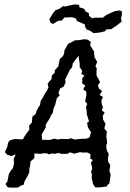

<svg xmlns="http://www.w3.org/2000/svg" viewBox="-20 -851 590 871"><path d="M26 0 14 -2 5 -16 14 -29 20 -61 30 -78 39 -89 44 -112 42 -129 51 -151 32 -143 13 -149 2 -161 7 -172 13 -185 17 -204 24 -214 48 -221 71 -219H84L92 -234L107 -255L113 -262L112 -281L125 -296L126 -314L127 -322L141 -333L147 -351L155 -365L162 -376L164 -392L177 -413L183 -425L191 -437L200 -454L196 -470L204 -482L213 -491L216 -510L228 -520L229 -533L245 -550L247 -563L251 -583L266 -597L271 -609L272 -622L289 -652L307 -661L319 -668L338 -669L363 -673L378 -671L392 -661L389 -645L407 -617V-607L409 -591L421 -570L413 -551L419 -541L418 -527V-508L427 -493L434 -478L424 -465L429 -449L443 -438L432 -420L447 -411L440 -395L441 -380L447 -364L442 -350L455 -340L446 -326L448 -308L459 -289L455 -277L454 -267L465 -254L462 -231L464 -224L466 -202L462 -191L463 -175L467 -164L473 -153L470 -132L471 -116L480 -103L479 -91L476 -78L482 -59L479 -36L476 -19L466 -10L465 -5L432 -1H412L401 -18V-23L396 -42L397 -59L393 -72L398 -84L397 -96L392 -112L401 -125L389 -132L391 -151L378 -159H353L344 -161L325 -156L315 -154L298 -160L285 -153H260L244 -157L229 -153L218 -155L201 -151L194 -155L182 -156L161 -153L136 -155V-134L119 -119L116 -96L113 -84V-70L105 -52L92 -30L87 -13L75 -9L61 0ZM205 -216 226 -222 243 -218 255 -221 290 -220 301 -224 319 -218 345 -221 371 -222 386 -227 393 -251 379 -273 375 -294 384 -300 374 -332 373 -349 370 -365 376 -380 366 -391 372 -420 371 -436 357 -446 367 -463 353 -472V-495L363 -509L349 -515L353 -530L341 -547L342 -558L336 -598L310 -563L307 -545L298 -536L275 -489L278 -479L269 -458L253 -450L245 -429L251 -418L238 -406L231 -378L222 -355L220 -340L212 -329L205 -313L188 -287L187 -271L169 -242L171 -217ZM368 -725 364 -741 349 -747 329 -756 323 -768 305 -773 288 -772H273L260 -758L243 -756L220 -742L208 -750L204 -764L219 -789L232 -805L249 -811L268 -824L274 -821L290 -825L319 -831L339 -829L340 -818L362 -811L369 -798L383 -792L384 -779L398 -768L410 -771H447L459 -781L471 -787L484 -793L500 -800L522 -804L533 -799V-786L529 -768L532 -753L519 -743L504 -731L500 -729L485 -719L461 -717L456 -709L430 -703L404 -701L386 -713L375 -716Z"/></svg>

Font: Winky Rough Light
Style: Italic
Weight: 300
Italic angle: -8.97852°
Designer: Simon Atzbach
Foundry: typofactur
Version: Version 1.206; ttfautohint (v1.8.4.7-5d5b)